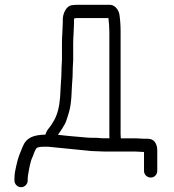

<svg xmlns="http://www.w3.org/2000/svg" viewBox="-20 -637 722 797"><path d="M95 112.5V104.5C95 100.4 95.3 96.8 95.8 93.6C100.9 63.3 105.5 33.4 115.7 13.1L116.1 12.3L116.4 11.5C122 -5.5 127.6 -16.8 131.6 -22C132.8 -23.4 141.2 -28 161.3 -28H178.6L360 -10L412.1 -8H541L577.8 -6.1V72.5C577.8 88.1 590.9 100 605.8 100C621.5 100 632.8 86.9 632.8 72.5V-12.5C632.8 -39.2 620.6 -61 594.3 -61H579.6L541.6 -62.9H481.5C481 -68.4 480.6 -74.6 480.6 -80.6V-506.5C480.6 -531.3 479 -554.6 475.8 -576.4C473.3 -593.3 458.1 -617 436.9 -617H301.2C294 -617 286.4 -616.5 278.4 -615.4C254 -612.3 240.6 -579.4 240.6 -555.7V-542.5L238.9 -503.5C237.8 -488.2 237.2 -471.8 237.2 -455.5V-387.5L235.5 -356.8L234.6 -320.2L232.1 -280.9L229.6 -234.7C226.6 -193.9 218.1 -161.6 204.9 -138.1C195.8 -121.9 188.4 -111 183.9 -106.2C177.1 -98.9 172.2 -89.8 168.4 -78.1C120.5 -77 89.5 -67.2 73.8 -27.5C64.1 -2.9 55.6 12.9 47.7 50.5C44.3 67.7 40 80.4 40 104.5V112.5C40 127.5 52.5 140 67.5 140C82.5 140 95 127.5 95 112.5ZM430.1 -562C432.5 -542.4 433.9 -521.9 433.9 -504.4V-80.6C433.9 -73.8 434 -70.2 434.3 -63H412.3C404.3 -63 394.1 -63.6 381.9 -64.9L381.4 -64.9H361.4C354.9 -64.9 348.6 -65.2 342.4 -65.8C305.1 -69.5 260.7 -72.2 220.6 -77.6C230.6 -91.1 250 -119.9 254.9 -135.1C264.5 -164.4 272.8 -184.5 276.2 -233.1L278.7 -280.8L281.3 -320L282.1 -356.3L283.8 -386.9V-454.9C283.8 -468.6 284.4 -483.2 285.5 -499.8L287.2 -540.3V-553.9C287.2 -558.6 288 -560.1 288 -560.1C288 -560.1 291.3 -562 301.2 -562Z"/></svg>

Font: MewTooHand
Style: BdCond
Weight: 400
Designer: Mew Too, Robert Jablonski
Version: Version 0.77